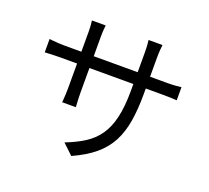

<svg xmlns="http://www.w3.org/2000/svg" viewBox="-136 -950 1273 1168"><g transform="rotate(20 500.0 -366.0)"><path d="M720.1 -459.4Q720.1 -359.5 707.3 -282.2Q694.5 -205 663 -145.2Q631.4 -85.5 575.8 -38.9Q520.2 7.6 434.5 46.2L367.3 -17.3Q435.6 -43.5 486.7 -75.8Q537.7 -108.2 571.8 -156.2Q605.9 -204.3 622.9 -276.1Q639.8 -347.9 639.8 -453V-696Q639.8 -725.8 638 -748.2Q636.2 -770.5 635 -777.9H725.3Q724.5 -770.5 722.3 -748.2Q720.1 -725.8 720.1 -696ZM359.9 -771.6Q359.1 -764.6 357.2 -744.9Q355.4 -725.2 355.4 -699.3V-332.6Q355.4 -314.7 356.4 -295.4Q357.4 -276 358 -261.6Q358.7 -247.3 359.1 -242.2H270.6Q271.4 -247.3 272.4 -261.3Q273.4 -275.4 274.4 -294.8Q275.4 -314.1 275.4 -332.6V-699Q275.4 -715.5 274.3 -735.1Q273.3 -754.8 270.9 -771.6ZM67.2 -577.6Q71.9 -576.9 87.6 -575.3Q103.3 -573.7 124.9 -572.3Q146.5 -570.9 167.4 -570.9H829.8Q863.4 -570.9 887.4 -572.9Q911.4 -574.9 921.5 -576.5V-491.5Q913.3 -492.3 888.4 -493.4Q863.4 -494.5 830.2 -494.5H167.4Q145.9 -494.5 125 -493.7Q104.1 -492.9 88.6 -492.2Q73.1 -491.5 67.2 -491.1Z"/></g></svg>

Font: Shanggu Sans SC VF
Style: Regular
Weight: 250
Designer: GuiWonder
Version: Version 1.021